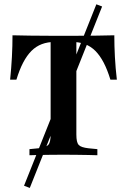

<svg xmlns="http://www.w3.org/2000/svg" viewBox="-20 -739 604 914"><path d="M121.8 155.6 94.4 145.2 438.7 -718.5 466.1 -708.1ZM273.4 -2.4Q246 -2.4 217.7 -2Q189.5 -1.6 164.1 -1.2Q138.7 -0.8 120.2 0V-29L162.1 -33.1Q198.4 -37.1 209.7 -49.2Q221 -61.3 221 -98.4V-201.6H343.5V-98.4Q343.5 -61.3 354.4 -49.2Q365.3 -37.1 401.6 -33.1L443.5 -29V0Q425 -0.8 399.6 -1.2Q374.2 -1.6 346 -2Q317.7 -2.4 290.3 -2.4H281.5ZM242.7 -539.5Q207.3 -539.5 179.4 -529Q151.6 -518.5 129.8 -496.8Q108.1 -475 90.3 -441.1Q72.6 -407.3 58.1 -359.7H28.2Q33.9 -415.3 36.7 -467.7Q39.5 -520.2 39.5 -571Q74.2 -570.2 123 -569.4Q171.8 -568.5 242.7 -568.5H321.8Q391.9 -568.5 441.1 -569.4Q490.3 -570.2 524.2 -571Q524.2 -520.2 527 -467.7Q529.8 -415.3 536.3 -359.7H505.6Q491.1 -407.3 473.4 -441.1Q455.6 -475 433.9 -496.8Q412.1 -518.5 384.3 -529Q356.5 -539.5 321 -539.5ZM221 -201.6V-551.6H343.5V-201.6Z"/></svg>

Font: Playfair 5pt SemiExpanded Light
Style: Bold
Weight: 700
Version: Version 2.203